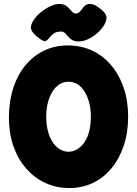

<svg xmlns="http://www.w3.org/2000/svg" viewBox="-20 -928 690 968"><path d="M330 20Q263 20 207.5 -6Q152 -32 111 -79.5Q70 -127 47.5 -191.5Q25 -256 25 -335Q25 -416 46.5 -483Q68 -550 108 -598.5Q148 -647 202.5 -673Q257 -699 322 -699Q389 -699 444.5 -673Q500 -647 540.5 -599Q581 -551 603.5 -485.5Q626 -420 626 -339Q626 -260 604 -194Q582 -128 542.5 -80Q503 -32 449 -6Q395 20 330 20ZM325 -163Q349 -163 370 -176Q391 -189 406.5 -212Q422 -235 430 -267Q438 -299 438 -339Q438 -379 429.5 -411Q421 -443 406 -467Q391 -491 370.5 -503.5Q350 -516 325 -516Q301 -516 280.5 -503.5Q260 -491 245 -467Q230 -443 221.5 -410.5Q213 -378 213 -339Q213 -300 221.5 -267.5Q230 -235 245 -212Q260 -189 280.5 -176Q301 -163 325 -163ZM278 -908Q304 -908 317.5 -896Q331 -884 340.5 -872Q350 -860 361 -860Q376 -860 385 -872Q394 -884 404.5 -896Q415 -908 434 -908Q444 -908 454 -904Q464 -900 475 -892Q508 -870 515 -849.5Q522 -829 504 -800Q492 -780 470.5 -761Q449 -742 424 -730.5Q399 -719 376 -719Q351 -719 336.5 -731.5Q322 -744 312 -756.5Q302 -769 290 -769Q263 -769 250 -758.5Q237 -748 229 -738Q219 -725 209.5 -721Q200 -717 172 -739Q141 -763 136.5 -782Q132 -801 151 -829Q165 -849 187 -867Q209 -885 233.5 -896.5Q258 -908 278 -908Z"/></svg>

Font: Fredoka SemiCondensed
Style: Bold
Weight: 700
Width: 4
Designer: Ben Nathan
Foundry: Milena B. Brandão, Ben Nathan
Version: Version 2.001